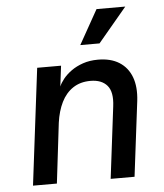

<svg xmlns="http://www.w3.org/2000/svg" viewBox="-52 -778 704 825"><g transform="rotate(-5 299.5 -366.0)"><path d="M57 0 119 -503H222L211 -414Q217 -429 231 -446.5Q245 -464 266.5 -479.5Q288 -495 317 -505Q346 -515 382 -515Q437 -515 473.5 -492Q510 -469 526 -426.5Q542 -384 535 -324L495 0H392L430 -309Q438 -371 414 -399Q390 -427 342 -427Q298 -427 266.5 -406Q235 -385 216.5 -347.5Q198 -310 191 -260L160 0ZM395 -584H312L395 -732H519Z"/></g></svg>

Font: Inclusive Sans Medium
Style: Italic
Weight: 500
Italic angle: -7°
Designer: Olivia King
Foundry: Olivia King
Version: Version 2.004